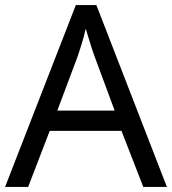

<svg xmlns="http://www.w3.org/2000/svg" viewBox="-20 -737 679 757"><path d="M545 0 459 -221H176L91 0H0L279 -717H360L638 0ZM352 -517Q349 -525 342 -546Q335 -567 328.5 -589.5Q322 -612 318 -624Q311 -593 302 -563.5Q293 -534 287 -517L206 -301H432Z"/></svg>

Font: Noto Sans Chorasmian
Style: Regular
Weight: 400
Designer: Federico Parra Barrios
Foundry: Google LLC
Version: Version 1.004; ttfautohint (v1.8.4.7-5d5b)